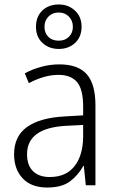

<svg xmlns="http://www.w3.org/2000/svg" viewBox="-20 -829 523 859"><path d="M246 -541Q329 -541 368 -497Q407 -453 407 -358V0H364L355 -87H353Q329 -44 292.5 -17Q256 10 191 10Q120 10 81.5 -31Q43 -72 43 -139Q43 -219 100.5 -260.5Q158 -302 268 -308L352 -313V-352Q352 -430 324.5 -462Q297 -494 242 -494Q209 -494 176 -484.5Q143 -475 109 -457L91 -501Q124 -519 164 -530Q204 -541 246 -541ZM274 -266Q101 -256 101 -139Q101 -89 128 -63Q155 -37 202 -37Q275 -37 313 -85Q351 -133 352 -217V-270ZM243 -610Q199 -610 170 -637Q141 -664 141 -709Q141 -755 169.5 -782Q198 -809 243 -809Q286 -809 315.5 -781.5Q345 -754 345 -710Q345 -664 316 -637Q287 -610 243 -610ZM243 -647Q271 -647 288.5 -664.5Q306 -682 306 -709Q306 -737 288 -755Q270 -773 243 -773Q215 -773 197 -755Q179 -737 179 -709Q179 -682 196 -664.5Q213 -647 243 -647Z"/></svg>

Font: Noto Sans Thai Looped SemiCondensed Light
Style: Regular
Weight: 300
Width: 4
Designer: Sasikarn Vongin, Ben Mitchell
Foundry: The Fontpad Ltd
Version: Version 1.001; ttfautohint (v1.8.4.7-5d5b)